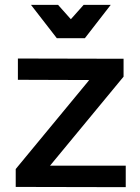

<svg xmlns="http://www.w3.org/2000/svg" viewBox="-20 -773 577 794"><path d="M54 -531 491 -530V-456L187 -88H500V1L45 0V-74L349 -442L54 -443ZM331 -615H215L108 -753H220L273 -693.5L326 -753H438Z"/></svg>

Font: Argentum Sans
Style: Regular
Weight: 400
Designer: Julieta Ulanovsky, Owen Earl, Chris M. Simpson, Rasmus Andersson, Cristiano Sobral
Foundry: The Argentum Sans Project Authors
Version: Version 3.135; ttfautohint (v1.8.4.7-5d5b-dirty)